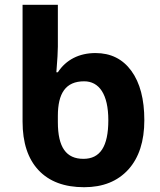

<svg xmlns="http://www.w3.org/2000/svg" viewBox="-20 -780 674 810"><path d="M588.9 -272.9C588.9 -361.3 570.8 -430.7 534.2 -481C497.6 -531.2 447.3 -556.2 382.8 -556.2C314.5 -556.2 258.8 -528.3 224.1 -475.1H217.8C222.2 -528.8 224.1 -564.9 224.1 -583V-759.8H75.2V-267.1C75.2 -178.2 97.7 -109.9 142.6 -62C187.5 -14.2 251.5 9.8 335 9.8C414.1 9.8 476.1 -15.1 521.5 -64.9C566.4 -114.7 588.9 -184.1 588.9 -272.9ZM335 -437C397.9 -437 437 -382.8 437 -272.9C437 -161.6 402.3 -109.9 332 -109.9C259.3 -109.9 224.1 -158.2 224.1 -265.1V-291C224.1 -386.2 256.8 -437 335 -437Z"/></svg>

Font: Noto Reveo Sans
Style: Bold
Weight: 700
Designer: Monotype Design team
Foundry: Monotype Imaging Inc.
Version: Version 1.04